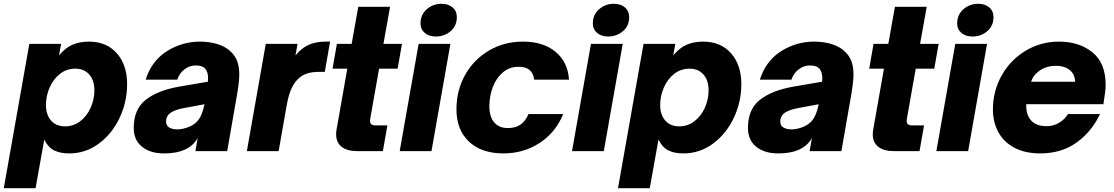

<svg xmlns="http://www.w3.org/2000/svg" viewBox="-50 -799 5891 1015"><path d="M-30 196 105 -567H273L262 -506Q296 -547 334 -563Q372 -579 420 -579Q513 -579 567.5 -517.5Q622 -456 622 -354Q622 -260 582 -175.5Q542 -91 472 -39.5Q402 12 316 12Q268 12 236 -4Q204 -20 184 -61L138 196ZM449 -322Q449 -374 422 -405Q395 -436 348 -436Q302 -436 267 -408.5Q232 -381 212.5 -336.5Q193 -292 193 -244Q193 -192 220 -161.5Q247 -131 294 -131Q339 -131 374.5 -158.5Q410 -186 429.5 -230Q449 -274 449 -322Z M657 -123Q657 -221 720 -271Q783 -321 897 -341L1049 -367Q1050 -373 1050 -385Q1050 -416 1037 -433Q1023 -453 984 -453Q953 -453 926 -433Q899 -413 887 -378H720Q752 -478 832.5 -528.5Q913 -579 1007 -579Q1059 -579 1102.5 -565Q1146 -551 1173 -523Q1196 -500 1205.5 -471Q1215 -442 1215 -405Q1215 -362 1198 -269L1151 0H983L995 -69Q977 -37 946 -18Q898 12 816 12Q745 12 701 -23Q657 -58 657 -123ZM951 -129Q986 -144 1003.5 -171.5Q1021 -199 1031 -248L924 -228Q878 -220 853 -203.5Q828 -187 828 -156Q828 -135 844.5 -125Q861 -115 887 -115Q917 -115 951 -129Z M1255 0 1355 -567H1523L1512 -506Q1546 -547 1584 -563Q1622 -579 1670 -579H1695L1667 -419H1635Q1570 -419 1534 -389Q1508 -368 1491.5 -332.5Q1475 -297 1465 -239L1423 0Z M1840 0Q1785 0 1756 -23Q1727 -46 1727 -88Q1727 -104 1729 -113L1786 -436H1708L1731 -567H1809L1844 -763H2012L1977 -567H2075L2052 -436H1954L1907 -170Q1906 -167 1906 -160Q1906 -136 1935 -136H1998L1974 0Z M2231 0H2063L2163 -567H2331ZM2173 -676Q2173 -721 2206 -750Q2239 -779 2284 -779Q2320 -779 2342.5 -760Q2365 -741 2365 -708Q2365 -662 2332 -634Q2299 -606 2254 -606Q2218 -606 2195.5 -625Q2173 -644 2173 -676Z M2363 -221Q2363 -321 2408.5 -402.5Q2454 -484 2534.5 -531.5Q2615 -579 2715 -579Q2822 -579 2887 -525Q2952 -471 2958 -378H2774Q2769 -413 2749 -429.5Q2729 -446 2692 -446Q2643 -446 2608 -416Q2573 -386 2555 -338Q2537 -290 2537 -237Q2537 -182 2562.5 -152Q2588 -122 2635 -122Q2676 -122 2702 -140.5Q2728 -159 2744 -196H2927Q2888 -99 2803 -43.5Q2718 12 2611 12Q2495 12 2429 -50.5Q2363 -113 2363 -221Z M3142 0H2974L3074 -567H3242ZM3084 -676Q3084 -721 3117 -750Q3150 -779 3195 -779Q3231 -779 3253.5 -760Q3276 -741 3276 -708Q3276 -662 3243 -634Q3210 -606 3165 -606Q3129 -606 3106.5 -625Q3084 -644 3084 -676Z M3217 196 3352 -567H3520L3509 -506Q3543 -547 3581 -563Q3619 -579 3667 -579Q3760 -579 3814.5 -517.5Q3869 -456 3869 -354Q3869 -260 3829 -175.5Q3789 -91 3719 -39.5Q3649 12 3563 12Q3515 12 3483 -4Q3451 -20 3431 -61L3385 196ZM3696 -322Q3696 -374 3669 -405Q3642 -436 3595 -436Q3549 -436 3514 -408.5Q3479 -381 3459.5 -336.5Q3440 -292 3440 -244Q3440 -192 3467 -161.5Q3494 -131 3541 -131Q3586 -131 3621.5 -158.5Q3657 -186 3676.5 -230Q3696 -274 3696 -322Z M3904 -123Q3904 -221 3967 -271Q4030 -321 4144 -341L4296 -367Q4297 -373 4297 -385Q4297 -416 4284 -433Q4270 -453 4231 -453Q4200 -453 4173 -433Q4146 -413 4134 -378H3967Q3999 -478 4079.5 -528.5Q4160 -579 4254 -579Q4306 -579 4349.5 -565Q4393 -551 4420 -523Q4443 -500 4452.5 -471Q4462 -442 4462 -405Q4462 -362 4445 -269L4398 0H4230L4242 -69Q4224 -37 4193 -18Q4145 12 4063 12Q3992 12 3948 -23Q3904 -58 3904 -123ZM4198 -129Q4233 -144 4250.5 -171.5Q4268 -199 4278 -248L4171 -228Q4125 -220 4100 -203.5Q4075 -187 4075 -156Q4075 -135 4091.5 -125Q4108 -115 4134 -115Q4164 -115 4198 -129Z M4677 0Q4622 0 4593 -23Q4564 -46 4564 -88Q4564 -104 4566 -113L4623 -436H4545L4568 -567H4646L4681 -763H4849L4814 -567H4912L4889 -436H4791L4744 -170Q4743 -167 4743 -160Q4743 -136 4772 -136H4835L4811 0Z M5068 0H4900L5000 -567H5168ZM5010 -676Q5010 -721 5043 -750Q5076 -779 5121 -779Q5157 -779 5179.5 -760Q5202 -741 5202 -708Q5202 -662 5169 -634Q5136 -606 5091 -606Q5055 -606 5032.5 -625Q5010 -644 5010 -676Z M5199 -221Q5199 -317 5245 -399.5Q5291 -482 5371.5 -530.5Q5452 -579 5548 -579Q5655 -579 5725 -522.5Q5795 -466 5795 -350Q5795 -319 5783 -248H5375V-242Q5375 -189 5402.5 -160.5Q5430 -132 5483 -132Q5519 -132 5549 -150Q5579 -168 5596 -196H5765Q5722 -104 5642 -46Q5562 12 5449 12Q5371 12 5314.5 -17Q5258 -46 5228.5 -99Q5199 -152 5199 -221ZM5634 -367Q5632 -399 5616 -418Q5588 -451 5532 -451Q5475 -451 5436 -418Q5410 -397 5401 -367Z"/></svg>

Font: Open Sauce One Black Italic
Style: Regular
Weight: 900
Italic angle: -10°
Designer: Alfredo Marco Pradil
Foundry: Creative Sauce Fz LLC
Version: Version 1.477